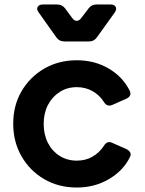

<svg xmlns="http://www.w3.org/2000/svg" viewBox="-20 -825 648 857"><path d="M323 12Q241 12 177 -25.5Q113 -63 76 -127.5Q39 -192 39 -273Q39 -354 76 -417.5Q113 -481 177 -518.5Q241 -556 323 -556Q402 -556 464.5 -519.5Q527 -483 558 -422Q571 -396 543 -384L482 -357Q458 -346 443 -371Q424 -401 392.5 -418.5Q361 -436 323 -436Q280 -436 246.5 -414.5Q213 -393 194 -356.5Q175 -320 175 -272Q175 -224 194 -187Q213 -150 246.5 -129Q280 -108 323 -108Q362 -108 392.5 -125.5Q423 -143 443 -173Q458 -199 482 -187L543 -160Q556 -154 561 -144.5Q566 -135 560 -124Q531 -64 467 -26Q403 12 323 12ZM268 -640Q244 -640 231 -659L153 -769Q142 -783 148 -794Q154 -805 172 -805H234Q258 -805 271 -787L302 -745Q311 -732 322.5 -732Q334 -732 343 -745L375 -787Q388 -805 411 -805H473Q491 -805 496.5 -794Q502 -783 492 -769L413 -659Q400 -640 377 -640Z"/></svg>

Font: Pitagon Sans Text
Style: Bold
Weight: 700
Designer: Travis Tran
Foundry: Pitagon
Version: Version 1.001; ttfautohint (v1.8.4.7-5d5b);gftools[0.9.26]